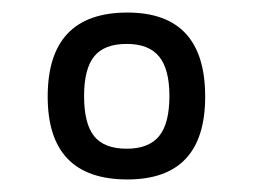

<svg xmlns="http://www.w3.org/2000/svg" viewBox="-20 -727 411 306"><path d="M183 -441Q56 -441 56 -573Q56 -707 183 -707Q307 -707 307 -573Q307 -441 183 -441ZM182 -490Q217 -490 233.5 -510Q250 -530 250 -574Q250 -617 233.5 -637Q217 -657 182 -657Q146 -657 130 -637Q114 -617 114 -574Q114 -530 130 -510Q146 -490 182 -490Z"/></svg>

Font: Asap Semi Expanded Medium
Style: Regular
Weight: 500
Width: 6
Designer: Pablo Cosgaya
Foundry: Omnibus-Type
Version: Version 3.001; ttfautohint (v1.8.4.7-5d5b)